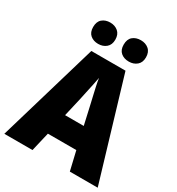

<svg xmlns="http://www.w3.org/2000/svg" viewBox="-214 -1061 1099 1193"><g transform="rotate(30 335.0 -464.0)"><path d="M470 0 438 -136H234L202 0H0L211 -716H456L670 0ZM373 -422Q368 -444 360.5 -476Q353 -508 346 -540Q339 -572 336 -595Q332 -573 325.5 -542Q319 -511 312 -479.5Q305 -448 300 -423L269 -289H403ZM146 -851Q146 -890 168.5 -909Q191 -928 225 -928Q259 -928 282 -908.5Q305 -889 305 -851Q305 -814 282 -794.5Q259 -775 225 -775Q191 -775 168.5 -794Q146 -813 146 -851ZM365 -851Q365 -890 387.5 -909Q410 -928 445 -928Q479 -928 502 -908.5Q525 -889 525 -851Q525 -814 502 -794.5Q479 -775 445 -775Q410 -775 387.5 -794Q365 -813 365 -851Z"/></g></svg>

Font: Noto Sans Malayalam SemiCondensed Black
Style: Regular
Weight: 900
Width: 4
Designer: Jelle Bosma - Monotype Design Team
Foundry: Monotype Imaging Inc.
Version: Version 2.104; ttfautohint (v1.8.4.7-5d5b)